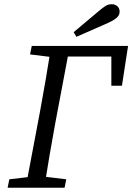

<svg xmlns="http://www.w3.org/2000/svg" viewBox="-20 -887 625 907"><path d="M16 0H285L293 -40L169 -55H151L24 -40L16 0ZM101 0H189C205 -103 223 -207 242 -310L310 -670H222C206 -567 188 -463 169 -360L101 0ZM122 -630 243 -615H255L266 -670H130L122 -630ZM256 -620H542L506 -670V-482H556L585 -670H266L256 -620ZM328 -735 341 -713C391 -735 441 -757 491 -779C539 -801 545 -816 545 -833C545 -854 528 -867 509 -867C484 -867 474 -857 441 -830C403 -798 366 -767 328 -735Z"/></svg>

Font: Source Serif Variable
Style: Italic
Weight: 389
Italic angle: -12°
Designer: Frank Grießhammer
Foundry: Adobe Systems Incorporated
Version: Version 3.001;hotconv 1.0.111;makeotfexe 2.5.65597